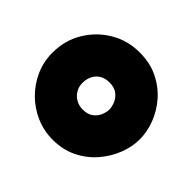

<svg xmlns="http://www.w3.org/2000/svg" viewBox="-134 -659 825 825"><g transform="rotate(-45 279.0 -246.5)"><path d="M280 18Q234 18 187 -0.5Q140 -19 100.5 -53.5Q61 -88 37.5 -136.5Q14 -185 14 -245Q14 -300 35 -348Q56 -396 92.5 -432.5Q129 -469 176.5 -490Q224 -511 278 -511Q352 -511 412 -475.5Q472 -440 508 -380Q544 -320 544 -246Q544 -183 520 -134Q496 -85 457 -51Q418 -17 371.5 0.5Q325 18 280 18ZM278 -165Q293 -165 312.5 -172.5Q332 -180 346.5 -198Q361 -216 361 -247Q361 -272 350.5 -290Q340 -308 321 -318Q302 -328 277 -328Q255 -328 237 -317.5Q219 -307 208 -288.5Q197 -270 197 -246Q197 -216 211 -198Q225 -180 244 -172.5Q263 -165 278 -165Z"/></g></svg>

Font: Fredoka Light
Style: Regular
Weight: 300
Designer: Ben Nathan
Foundry: Milena B. Brandão, Ben Nathan
Version: Version 2.001